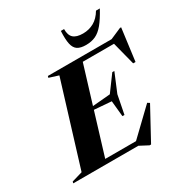

<svg xmlns="http://www.w3.org/2000/svg" viewBox="-266 -1099 1239 1299"><g transform="rotate(-30 354.0 -450.0)"><path d="M526.5 35.5 459 0H-49.5L-46.5 -12.5L37 -37L234.5 -679.5L161.5 -702.5L165 -715H663L749.5 -752.5H759L726 -500.5H707.5L661.5 -680H417.5L327.5 -386L466 -398L555.5 -519.5H571.5L510.5 -373L482 -227.5H466L454 -350.5L320 -361L220.5 -35H461L656 -222L672.5 -211.5L538 35.5ZM516 -844.5Q562.5 -844.5 601.2 -866Q640 -887.5 668 -935H698Q663 -870.5 633 -834Q603 -797.5 570.2 -782.2Q537.5 -767 494.5 -767Q452.5 -767 429.2 -782Q406 -797 398 -833.8Q390 -870.5 393.5 -935H418.5Q418 -887 441.5 -865.8Q465 -844.5 516 -844.5Z"/></g></svg>

Font: Newsreader Display
Style: Bold Italic
Weight: 700
Italic angle: -17°
Designer: Hugues Gentile
Foundry: Production Type
Version: Version 1.001